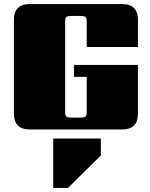

<svg xmlns="http://www.w3.org/2000/svg" viewBox="-20 -642 746 952"><path d="M244 290V45H480V129L317 290ZM664 -409H410V-532Q410 -552 404 -557.5Q398 -563 379 -563H334Q314 -563 308.5 -557.5Q303 -552 303 -532V-90Q303 -70 308.5 -64.5Q314 -59 334 -59H379Q398 -59 404 -64.5Q410 -70 410 -90V-261H347V-320H664V-79Q664 0 585 0H128Q49 0 49 -79V-543Q49 -622 128 -622H585Q664 -622 664 -543Z"/></svg>

Font: Sarpanch Black
Style: Regular
Weight: 900
Designer: Manushi Parikh (Devanagari and Latin), Jyotish Sonowal (Devanagari)
Foundry: Indian Type Foundry
Version: Version 2.004;PS 1.0;hotconv 1.0.78;makeotf.lib2.5.61930; tt